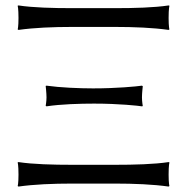

<svg xmlns="http://www.w3.org/2000/svg" viewBox="-20 -675 688 706"><path d="M400 0C475 0 543 3 600 11L603 9C603 9 600 1 600 -33C600 -68 603 -78 603 -78L600 -79C547 -71 475 -69 400 -69H248C173 -69 101 -71 48 -79L45 -78C45 -78 48 -68 48 -33C48 1 45 9 45 9L48 11C105 3 173 0 248 0ZM400 -576C475 -576 543 -573 600 -565L603 -567C603 -567 600 -575 600 -609C600 -644 603 -654 603 -654L600 -655C547 -647 475 -645 400 -645H248C173 -645 101 -647 48 -655L45 -654C45 -654 48 -644 48 -609C48 -575 45 -567 45 -567L48 -565C105 -573 173 -576 248 -576ZM151 -284C204 -292 274 -294 326 -294C418 -294 490 -286 502 -284L505 -285C505 -285 502 -302 502 -317C502 -332 505 -358 505 -358L502 -360C481 -357 409 -350 322 -350C271 -350 201 -353 151 -360L148 -359C148 -359 151 -332 151 -317C151 -302 148 -286 148 -286Z"/></svg>

Font: Libertinus Sans
Style: Regular
Weight: 400
Designer: Philipp H. Poll, Khaled Hosny
Foundry: Caleb Maclennan
Version: Version 7.050;RELEASE